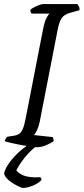

<svg xmlns="http://www.w3.org/2000/svg" viewBox="-31 -724 411 944"><path d="M151 0Q143 0 121 -3Q99 -6 73 -11Q47 -16 24.5 -21Q2 -26 -8 -30Q-6 -37 -2 -43Q2 -49 6 -52L33 -56Q50 -58 61.5 -65Q73 -72 81 -90Q89 -108 96 -146L181 -582Q189 -621 198.5 -637.5Q208 -654 212 -657H125Q122 -660 120 -664.5Q118 -669 117 -675Q123 -681 135.5 -687.5Q148 -694 161 -699Q174 -704 180 -704H349Q353 -700 357 -692.5Q361 -685 360 -674L314 -661Q284 -653 271.5 -633.5Q259 -614 252 -575L164 -124Q159 -101 151 -84Q143 -67 136 -60L228 -50Q229 -48 231 -42.5Q233 -37 233 -30Q216 -18 193 -9Q170 0 151 0ZM82 200Q76 200 55 190Q34 180 14 164Q-6 148 -11 129Q-6 106 12.5 79.5Q31 53 57.5 28Q84 3 112 -14H161Q133 4 110.5 28Q88 52 72 75.5Q56 99 49 114Q70 137 100.5 143.5Q131 150 167 147Q170 150 171.5 153Q173 156 172 162Q156 179 128.5 189.5Q101 200 82 200Z"/></svg>

Font: Texturina Extralight
Style: Italic
Weight: 200
Italic angle: -11°
Designer: Guillermo Torres Carreño
Foundry: Omnibus-Type
Version: Version 1.002; ttfautohint (v1.8.3)